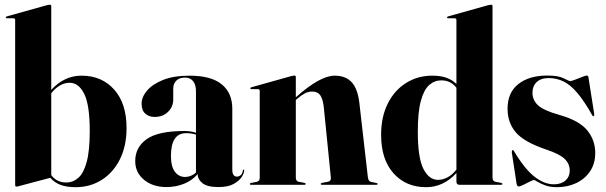

<svg xmlns="http://www.w3.org/2000/svg" viewBox="-20 -768 2518 798"><path d="M193 -742V-394.5Q247 -453.5 319 -453.5Q403 -453.5 454.5 -395.8Q506 -338 506 -236Q506 -162 478.8 -106.8Q451.5 -51.5 403.5 -20.8Q355.5 10 293.5 10Q256.5 10 231.2 0.2Q206 -9.5 189 -29L59 5.5Q53 7.5 49 7.5Q43 7.5 43 2V-685Q43 -692 35.5 -692H9.5Q4 -692 4 -696Q4 -698.5 9 -700L175 -746.5Q184 -748.5 187 -748.5Q193 -748.5 193 -742ZM269.5 -424Q228 -424 193 -380.5V-40Q216 -9.5 255 -9.5Q283.5 -9.5 305.5 -28.8Q327.5 -48 340.2 -94.5Q353 -141 353 -223Q353 -332 330 -378Q307 -424 269.5 -424Z M542 -98.5Q542 -156 589.8 -189.8Q637.5 -223.5 745.5 -223.5Q774 -223.5 794.5 -216V-389Q794.5 -416 782.5 -430.8Q770.5 -445.5 749.5 -445.5Q725 -445.5 712.5 -432.5Q700 -419.5 700 -400.5V-354Q700 -324.5 678.5 -303.2Q657 -282 622.5 -282Q599 -282 583.8 -295.8Q568.5 -309.5 568.5 -337.5Q568.5 -364.5 591 -391.2Q613.5 -418 657.8 -435.8Q702 -453.5 768 -453.5Q857 -453.5 901.2 -417.8Q945.5 -382 945.5 -316V-62.5Q945.5 -34 965 -34Q973 -34 980.2 -39.8Q987.5 -45.5 989.5 -59.5Q990 -63 992 -63Q995 -63 995 -59.5Q995 -49 984.8 -32.8Q974.5 -16.5 951.2 -3.5Q928 9.5 888 9.5Q842 9.5 821.8 -6.5Q801.5 -22.5 801.5 -44.5Q779 -18 744.8 -4.2Q710.5 9.5 672 9.5Q615 9.5 578.5 -20.8Q542 -51 542 -98.5ZM690.5 -120Q690.5 -75.5 707 -54Q723.5 -32.5 749.5 -32.5Q773.5 -32.5 794.5 -50.5V-208.5Q776.5 -214.5 753.5 -214.5Q690.5 -214.5 690.5 -120Z M1209.5 -447.5V-364L1210.5 -364.5Q1310.5 -453.5 1371 -453.5Q1416.5 -453.5 1441.5 -426.5Q1466.5 -399.5 1473.5 -341L1509 -31Q1511 -14.5 1522.5 -12L1544 -7.5Q1549.5 -6.5 1549.5 -3.5Q1549.5 0 1545 0H1318Q1313 0 1313 -3.5Q1313 -6.5 1319 -8L1342.5 -12.5Q1357 -15 1355 -31L1325.5 -325Q1321.5 -357.5 1310.8 -372.5Q1300 -387.5 1277 -387.5Q1261.5 -387.5 1246.8 -379.8Q1232 -372 1215.5 -357.5L1209.5 -352.5V-30Q1209.5 -15 1221.5 -12.5L1245 -8Q1250.5 -6.5 1250.5 -3.5Q1250.5 0 1246 0H1022.5Q1018.5 0 1018.5 -3.5Q1018.5 -6.5 1023.5 -7.5L1047.5 -12.5Q1059.5 -15 1059.5 -29.5V-390Q1059.5 -397.5 1052 -397.5H1026Q1020.5 -397.5 1020.5 -401.5Q1020.5 -404 1025.5 -405.5L1191.5 -452Q1200.5 -454 1203.5 -454Q1209.5 -454 1209.5 -447.5Z M1564 -207.5Q1564 -282.5 1591.8 -337.8Q1619.5 -393 1667.8 -423.2Q1716 -453.5 1776.5 -453.5Q1811 -453.5 1835.5 -444.8Q1860 -436 1877 -419V-685Q1877 -692 1869.5 -692H1843.5Q1838 -692 1838 -696Q1838 -698.5 1843 -700L2009 -746.5Q2018 -748.5 2021 -748.5Q2027 -748.5 2027 -742V-30Q2027 -15 2039 -12.5L2062.5 -8Q2068 -6.5 2068 -3.5Q2068 0 2063.5 0H1889.5Q1877 0 1877 -13V-49Q1823 10 1751 10Q1667 10 1615.5 -47.8Q1564 -105.5 1564 -207.5ZM1716.5 -220.5Q1716.5 -112 1739.8 -66.2Q1763 -20.5 1800.5 -20.5Q1820.5 -20.5 1840 -30.8Q1859.5 -41 1877 -63V-403Q1854 -434 1814 -434Q1786 -434 1764 -414.8Q1742 -395.5 1729.2 -349Q1716.5 -302.5 1716.5 -220.5Z M2282 -2Q2312.5 -2 2330.2 -17.8Q2348 -33.5 2348 -59Q2348 -86.5 2327.5 -107Q2307 -127.5 2251.5 -146Q2158 -177.5 2123.8 -218Q2089.5 -258.5 2089.5 -316Q2089.5 -383 2134.2 -418.5Q2179 -454 2254.5 -454Q2301 -454 2323 -442.5Q2345 -431 2350 -431Q2355.5 -431 2370.2 -436.8Q2385 -442.5 2399.5 -448.2Q2414 -454 2418.5 -454Q2424.5 -454 2425.5 -448L2449.5 -296Q2451 -287 2447.5 -285.5Q2444.5 -284 2442 -288Q2408.5 -347.5 2379.8 -381.5Q2351 -415.5 2322.2 -429.5Q2293.5 -443.5 2261 -443.5Q2228 -443.5 2210.5 -426.8Q2193 -410 2193 -382.5Q2193 -353 2215.2 -331.2Q2237.5 -309.5 2304.5 -290.5Q2387.5 -267 2420.8 -226.2Q2454 -185.5 2454 -132Q2454 -88.5 2432.8 -56.5Q2411.5 -24.5 2375.2 -7.2Q2339 10 2294.5 10Q2267 10 2246.5 2.5Q2226 -5 2214 -12.5Q2202 -20 2199 -20Q2195.5 -20 2182.2 -13.2Q2169 -6.5 2155.2 0.2Q2141.5 7 2136.5 7Q2128.5 7 2127 -5L2107.5 -132Q2106.5 -142 2110.5 -144.5Q2111.5 -145.5 2115.5 -141Q2160 -66.5 2200.8 -34.2Q2241.5 -2 2282 -2Z"/></svg>

Font: Fraunces 144pt
Style: Bold
Weight: 700
Version: Version 1.000;[b76b70a41]